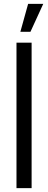

<svg xmlns="http://www.w3.org/2000/svg" viewBox="-20 -970 248 990"><path d="M65 0V-750H143V0ZM85 -806 125 -950H203L137 -806Z"/></svg>

Font: Urbanist
Style: Regular
Weight: 400
Designer: Corey Hu
Foundry: Corey Hu
Version: Version 1.330; ttfautohint (v1.8.4.7-5d5b)